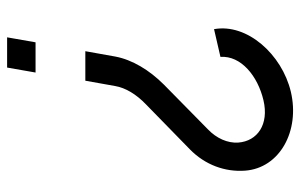

<svg xmlns="http://www.w3.org/2000/svg" viewBox="-172 -548 844 540"><g transform="rotate(-90 250.0 -278.0)"><path d="M100 -166C56 -123 36 -67 40 -11C47 87 152 144 262 118C367 93 455 -5 438 -98L360 -80C364 -22 306 25 238 41C170 57 123 24 119 -30C117 -60 131 -91 156 -115L282 -239C323 -280 352 -328 361 -376L376 -460H293L278 -376C273 -347 255 -317 227 -290L100 -166ZM316 -600H401L415 -680H330Z"/></g></svg>

Font: Gauge
Style: Italic
Weight: 400
Italic angle: -80°
Designer: Daniel Pimley
Foundry: Daniel Pimley
Version: Version 1.000;PS 001.001;hotconv 1.0.56